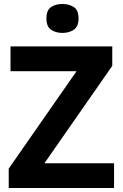

<svg xmlns="http://www.w3.org/2000/svg" viewBox="-20 -948 619 968"><path d="M555 0H24V-98L366 -589H33V-714H546V-616L204 -125H555ZM295 -928Q328 -928 352 -912.5Q376 -897 376 -855Q376 -814 352 -798Q328 -782 295 -782Q261 -782 237.5 -798Q214 -814 214 -855Q214 -897 237.5 -912.5Q261 -928 295 -928Z"/></svg>

Font: Noto Sans Thaana
Style: Bold
Weight: 700
Designer: David Williams
Foundry: Google Inc.
Version: Version 3.001; ttfautohint (v1.8.4.7-5d5b)